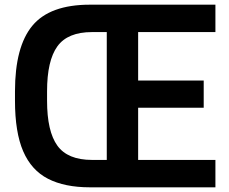

<svg xmlns="http://www.w3.org/2000/svg" viewBox="-20 -800 980 820"><path d="M900 0H364Q256 0 185 -36.5Q114 -73 79 -154Q44 -235 44 -370V-410Q44 -601 118.5 -690.5Q193 -780 364 -780H900V-663H570V-456H850V-340H570V-117H900ZM436 -117V-663H373Q269 -663 225 -602Q181 -541 181 -410V-370Q181 -239 225 -178Q269 -117 373 -117Z"/></svg>

Font: Tanohe Sans SemiBold
Style: Regular
Weight: 600
Designer: Village Type and Design LLC & Cristiano Sobral
Foundry: Cooper Hewitt Smithsonian Design Museum
Version: Version 1.00;September 29, 2021;FontCreator 13.0.0.2655 64-b